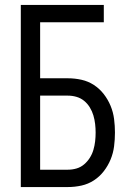

<svg xmlns="http://www.w3.org/2000/svg" viewBox="-20 -755 540 775"><path d="M64 0V-735H399V-665H142V-439H254Q282 -439 309 -433Q336 -427 359 -412Q382 -397 399 -375Q416 -353 426.5 -327.5Q437 -302 440.5 -274.5Q444 -247 444 -220Q444 -192 440.5 -164.5Q437 -137 426.5 -111.5Q416 -86 399 -64Q382 -42 359 -27Q336 -12 309 -6Q282 0 254 0ZM142 -70H254Q272 -70 289 -75Q306 -80 319.5 -91.5Q333 -103 342.5 -118Q352 -133 357 -150Q362 -167 364 -184.5Q366 -202 366 -220Q366 -237 364 -254.5Q362 -272 357 -289Q352 -306 342.5 -321.5Q333 -337 319.5 -348Q306 -359 289 -364Q272 -369 254 -369H142Z"/></svg>

Font: Iosevka Algr
Style: Regular
Weight: 400
Monospace: yes
Designer: Belleve Invis
Foundry: Belleve Invis
Version: Version 26.0.2; ttfautohint (v1.8.3)